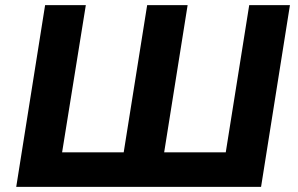

<svg xmlns="http://www.w3.org/2000/svg" viewBox="-20 -725 1155 745"><path d="M43 0 155 -705H313L221 -134H460L551 -705H708L617 -134H856L947 -705H1105L993 0Z"/></svg>

Font: Nunito Sans 9pt ExtraBold
Style: Italic
Weight: 800
Italic angle: -9°
Version: Version 3.101;gftools[0.9.27]